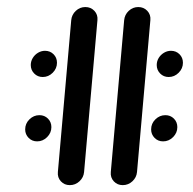

<svg xmlns="http://www.w3.org/2000/svg" viewBox="-20 -539 561 559"><path d="M436.3 -349.6Q436.3 -360.7 442 -370.2Q447.8 -379.6 457.4 -385.4Q467 -391.1 477.8 -391.1Q492.6 -391.1 502.6 -381.1Q512.6 -371.1 512.6 -356.3Q512.6 -339.6 500.2 -327.2Q487.8 -314.8 471.1 -314.8Q456.3 -314.8 446.3 -325Q436.3 -335.2 436.3 -349.6ZM53.3 -162.2Q53.3 -179.3 65.7 -191.5Q78.1 -203.7 94.8 -203.7Q109.6 -203.7 119.6 -193.7Q129.6 -183.7 129.6 -168.9Q129.6 -152.2 117.2 -139.8Q104.8 -127.4 88.1 -127.4Q73.3 -127.4 63.3 -137.6Q53.3 -147.8 53.3 -162.2ZM183.3 0Q167.4 0 157.2 -11.1Q147 -22.2 148.5 -38.1L187.4 -480.4Q188.9 -496.3 200.7 -507.4Q212.6 -518.5 228.5 -518.5Q244.4 -518.5 254.8 -507.4Q265.2 -496.3 263.7 -480.4L224.8 -38.1Q223.3 -22.2 211.3 -11.1Q199.3 0 183.3 0ZM69.6 -349.6Q69.6 -360.7 75.4 -370.2Q81.1 -379.6 90.7 -385.4Q100.4 -391.1 111.1 -391.1Q125.9 -391.1 135.9 -381.1Q145.9 -371.1 145.9 -356.3Q145.9 -339.6 133.5 -327.2Q121.1 -314.8 104.4 -314.8Q89.6 -314.8 79.6 -325Q69.6 -335.2 69.6 -349.6ZM420 -162.2Q420 -179.3 432.4 -191.5Q444.8 -203.7 461.5 -203.7Q476.3 -203.7 486.3 -193.7Q496.3 -183.7 496.3 -168.9Q496.3 -152.2 483.9 -139.8Q471.5 -127.4 454.8 -127.4Q440 -127.4 430 -137.6Q420 -147.8 420 -162.2ZM337.4 0Q321.5 0 311.3 -11.1Q301.1 -22.2 302.6 -38.1L341.5 -480.4Q343 -496.3 354.8 -507.4Q366.7 -518.5 382.6 -518.5Q398.5 -518.5 408.9 -507.4Q419.3 -496.3 417.8 -480.4L378.9 -38.1Q377.4 -22.2 365.4 -11.1Q353.3 0 337.4 0Z"/></svg>

Font: 26F Galaxy Sans
Style: Bold Italic
Weight: 700
Italic angle: -5°
Designer: C₂₉H₂₅N₃O₅
Version: Version 1.200